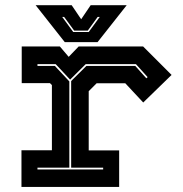

<svg xmlns="http://www.w3.org/2000/svg" viewBox="-20 -718 705 738"><path d="M62.5 0.5V-140.5H179.5V-391L172 -398.5H63.5V-539.5H210L244 -499.5L282.5 -539.5H530L639.5 -430L530.5 -324L461.5 -398H351.5L321 -367.5V-140H438V0.5ZM124 -66.5H376.5V-73.5H253.5V-406.5L312 -464.5H500L542.5 -417L547.5 -421.5L502.5 -471.5H309.5L249.5 -412L194 -471.5H124V-464.5H191L246.5 -405V-73.5H124ZM229 -556 117 -698H255.5L292 -644L328.5 -698H467L355 -556ZM261.5 -595H321L363.5 -653H355.5L317.5 -600.5H265L226.5 -653H219Z"/></svg>

Font: Tourney Expanded ExtraBold
Style: Regular
Weight: 800
Width: 7
Designer: Tyler Finck
Foundry: Etcetera Type Co
Version: Version 1.010; ttfautohint (v1.8.3)